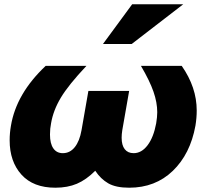

<svg xmlns="http://www.w3.org/2000/svg" viewBox="-20 -862 959 895"><path d="M392 -438 360 -255Q351 -204 328.5 -176Q306 -148 273 -148Q244 -148 228.5 -170.5Q213 -193 213 -235Q213 -263 218 -287Q228 -347 263.5 -406.5Q299 -466 383 -555H193Q56 -426 31 -276Q25 -242 25 -208Q25 -109 80 -48Q135 13 238 13Q295 13 338.5 -5.5Q382 -24 424 -66Q449 -28 484.5 -7.5Q520 13 582 13Q704 13 785.5 -65.5Q867 -144 891 -276Q897 -312 897 -347Q897 -455 827 -555H637Q678 -485 695.5 -434.5Q713 -384 713 -339Q713 -317 708 -287Q696 -222 668 -185Q640 -148 603 -148Q576 -148 561.5 -166.5Q547 -185 547 -220Q547 -236 550 -255L582 -438ZM460 -657H594L834 -842H596Z"/></svg>

Font: Geom Black
Style: Bold Italic
Weight: 900
Italic angle: -10°
Version: Version 1.102